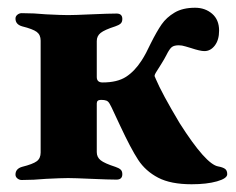

<svg xmlns="http://www.w3.org/2000/svg" viewBox="-20 -462 609 496"><path d="M290 -138 268 -185Q267 -187 263.5 -193.5Q260 -200 255 -202Q250 -204 241 -204Q230 -204 230 -195V-69Q230 -56 240 -48Q250 -40 278 -31Q287 -28 291.5 -24Q296 -20 296 -12Q296 2 281 2Q262 2 216 0Q172 -2 156 -2Q139 -2 99 0Q67 3 36 3Q30 3 25 -1Q20 -5 20 -11Q20 -26 37 -31Q65 -38 75 -45.5Q85 -53 85 -68V-357Q85 -372 75 -379.5Q65 -387 37 -394Q20 -399 20 -414Q20 -420 25 -424Q30 -428 36 -428Q68 -428 99 -425Q139 -423 156 -423Q172 -423 216 -425Q262 -427 281 -427Q296 -427 296 -413Q296 -405 291.5 -401Q287 -397 278 -394Q250 -385 240 -377Q230 -369 230 -356V-263Q230 -249 245 -249Q283 -249 305.5 -263.5Q328 -278 346 -306Q357 -323 369 -349Q385 -381 397.5 -399Q410 -417 431 -429.5Q452 -442 484 -442Q510 -442 528 -426.5Q546 -411 546 -383Q546 -359 535 -344.5Q524 -330 508 -330Q497 -330 473 -338Q469 -339 459.5 -342Q450 -345 442 -345Q430 -345 424 -340.5Q418 -336 410 -320Q405 -310 396.5 -296.5Q388 -283 383 -275Q380 -270 379.5 -267.5Q379 -265 380.5 -262.5Q382 -260 382 -259Q398 -221 444 -144Q512 -37 544 -32Q555 -30 561 -26Q567 -22 567 -12Q567 -1 540.5 6.5Q514 14 475 14Q421 14 388.5 -3Q356 -20 337 -49Q318 -78 290 -138Z"/></svg>

Font: EB Garamond ExtraBold
Style: Regular
Weight: 800
Designer: Georg Duffner and Octavio Pardo
Foundry: Georg Duffner
Version: Version 1.000